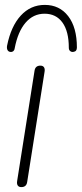

<svg xmlns="http://www.w3.org/2000/svg" viewBox="-20 -758 334 784"><path d="M67 6Q57 6 52.5 -0.5Q48 -7 50 -19L121 -469Q124 -490 145 -490Q155 -490 159.5 -483.5Q164 -477 162 -465L91 -15Q88 6 67 6ZM22 -546Q14 -547 10.5 -554Q7 -561 9 -572Q25 -651 65 -694.5Q105 -738 163 -738Q223 -738 258.5 -692Q294 -646 294 -564Q294 -556 290.5 -551.5Q287 -547 279 -546Q272 -545 266.5 -549.5Q261 -554 261 -563Q261 -630 235 -666Q209 -702 162 -702Q116 -702 84.5 -665.5Q53 -629 40 -561Q39 -553 34 -549Q29 -545 22 -546Z"/></svg>

Font: Nunito Variable Extra Light
Style: Italic
Weight: 200
Italic angle: -9°
Designer: Vernon Adams
Foundry: Vernon Adams
Version: Version 3.602